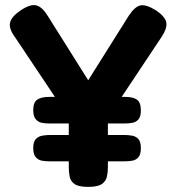

<svg xmlns="http://www.w3.org/2000/svg" viewBox="-20 -720 682 751"><path d="M591 -679Q627 -654 630.5 -631.5Q634 -609 613 -577L402 -260V-65Q402 -46 398 -28.5Q394 -11 378 0Q362 11 325 11Q288 11 272 0Q256 -11 252.5 -29Q249 -47 249 -67V-260L37 -577Q14 -609 19.5 -632Q25 -655 60 -679Q99 -705 122 -699Q145 -693 166 -659L325 -406L484 -659Q508 -695 530 -699Q552 -703 591 -679ZM173 -89Q158 -89 144 -91.5Q130 -94 120 -105Q110 -116 110 -141Q110 -166 120.5 -176.5Q131 -187 146 -189.5Q161 -192 176 -192H466Q481 -192 496 -189.5Q511 -187 521 -176.5Q531 -166 531 -140Q531 -116 521.5 -105Q512 -94 497.5 -91.5Q483 -89 468 -89ZM173 -237Q158 -237 144 -239.5Q130 -242 120 -253.5Q110 -265 110 -289Q110 -320 126 -330.5Q142 -341 173 -341H469Q501 -341 516 -330Q531 -319 531 -288Q531 -264 521.5 -253Q512 -242 497.5 -239.5Q483 -237 468 -237Z"/></svg>

Font: Fredoka SemiBold
Style: Regular
Weight: 600
Designer: Ben Nathan
Foundry: Milena B. Brandão, Ben Nathan
Version: Version 2.001